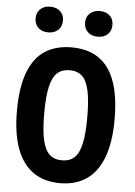

<svg xmlns="http://www.w3.org/2000/svg" viewBox="-63 -1003 745 1062"><g transform="rotate(5 310.0 -472.0)"><path d="M310.4 11.9Q223.7 11.9 163.1 -29.4Q102.6 -70.7 70.7 -154.8Q38.8 -238.9 38.8 -365.2Q38.8 -496.3 70.5 -580Q102.2 -663.6 162.5 -702.8Q222.9 -742 310.4 -742Q397.9 -742 458.1 -702.8Q518.2 -663.6 549.8 -580Q581.2 -496.3 581.2 -365.2Q581.2 -238.9 549.5 -154.8Q517.8 -70.7 457.5 -29.4Q397.2 11.9 310.4 11.9ZM310.4 -615.2Q267.7 -615.2 241.6 -591.5Q215.5 -567.9 203 -513.5Q190.4 -459 190.4 -365.2Q190.4 -271.2 203 -216.8Q215.5 -162.2 241.6 -138.6Q267.7 -114.9 310.4 -114.9Q353.2 -114.9 379 -138.6Q404.9 -162.2 417.2 -216.5Q429.6 -270.8 429.6 -365.2Q429.6 -459.4 417.2 -513.7Q404.9 -567.9 379 -591.5Q353.2 -615.2 310.4 -615.2ZM97.1 -885.1Q97.1 -917.7 118 -936.7Q138.9 -955.8 172.8 -955.8Q207.1 -955.8 228 -936.7Q248.9 -917.7 248.9 -885.1Q248.9 -852.1 228 -832.6Q207.1 -813.2 172.8 -813.2Q138.9 -813.2 118 -832.8Q97.1 -852.5 97.1 -885.1ZM371.9 -885.1Q371.9 -917.7 392.8 -936.7Q413.8 -955.8 447.7 -955.8Q481.9 -955.8 502.8 -936.7Q523.8 -917.7 523.8 -885.1Q523.8 -852.1 502.8 -832.6Q481.9 -813.2 447.7 -813.2Q413.8 -813.2 392.8 -832.8Q371.9 -852.5 371.9 -885.1Z"/></g></svg>

Font: Monaspace Neon Var ExtraLight
Style: Regular
Weight: 200
Designer: Riley Cran and the Lettermatic Team
Version: Version 1.200 (Monaspace Neon Var)